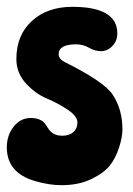

<svg xmlns="http://www.w3.org/2000/svg" viewBox="-20 -521 390 563"><path d="M192 -501Q324 -501 324 -423Q324 -401 309.5 -386Q295 -371 276.5 -371Q258 -371 241 -381Q224 -391 203 -391Q152 -391 152 -362Q152 -349 168 -340Q286 -281 310 -244Q339 -201 339 -141Q339 -119 329 -88Q319 -57 302 -35.5Q285 -14 248 4Q211 22 160 22Q124 22 83 10Q0 -14 0 -89Q0 -124 20 -149.5Q40 -175 70 -175Q100 -175 113 -157Q114 -156 119 -148Q124 -140 128 -136Q141 -123 162 -123Q183 -123 195 -133.5Q207 -144 207 -162Q207 -180 179 -199Q151 -218 117.5 -232Q84 -246 56 -276.5Q28 -307 28 -348Q28 -418 73.5 -459.5Q119 -501 192 -501Z"/></svg>

Font: Chicle
Style: Regular
Weight: 400
Designer: Angel Koziupa and Alejandro Paul
Foundry: Angel Koziupa and Alejandro Paul
Version: Version 1.000